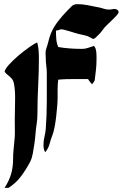

<svg xmlns="http://www.w3.org/2000/svg" viewBox="-20 -757 590 923"><path d="M351 -737Q376 -737 399.5 -732.5Q423 -728 447 -723Q461 -721 475.5 -716Q490 -711 504 -711Q512 -711 518.5 -712.5Q525 -714 532 -714Q537 -714 543.5 -710Q550 -706 550 -699Q550 -693 540.5 -682.5Q531 -672 519 -660.5Q507 -649 495 -637.5Q483 -626 478 -619Q476 -616 469.5 -607.5Q463 -599 455 -591Q447 -583 440 -576.5Q433 -570 429 -570Q426 -570 421.5 -572.5Q417 -575 414 -577Q400 -585 386 -587.5Q372 -590 357 -594Q351 -595 339.5 -599Q328 -603 315 -606.5Q302 -610 291.5 -613Q281 -616 277 -616Q269 -616 263 -613Q257 -610 249 -610Q249 -590 250.5 -570Q252 -550 260 -531Q288 -526 317.5 -524Q347 -522 375 -522Q390 -522 403.5 -527Q417 -532 431 -536Q436 -533 439 -524.5Q442 -516 443 -506Q444 -496 444 -486.5Q444 -477 444 -471Q444 -447 441.5 -423.5Q439 -400 436 -377Q435 -367 431.5 -363.5Q428 -360 423 -352Q417 -357 412.5 -363.5Q408 -370 403 -377H340Q320 -377 300 -376.5Q280 -376 260 -374Q257 -352 257 -330Q257 -308 257 -286Q257 -271 255 -246.5Q253 -222 250 -196Q247 -170 242.5 -146.5Q238 -123 233 -110Q225 -90 218.5 -66Q212 -42 197 -25Q189 -40 189 -60Q189 -80 193.5 -98.5Q198 -117 200 -137Q205 -203 205 -270.5Q205 -338 205 -404Q205 -423 202.5 -441Q200 -459 200 -478Q200 -484 199.5 -490Q199 -496 199 -503Q199 -514 203 -525Q209 -542 213.5 -561Q218 -580 225 -597Q237 -626 258.5 -654Q280 -682 302 -704Q313 -715 323.5 -726Q334 -737 351 -737ZM159 -553Q164 -534 165.5 -515.5Q167 -497 167 -477Q167 -411 163.5 -345Q160 -279 160 -213Q160 -199 159 -186Q158 -173 156 -159Q153 -142 151 -117Q149 -92 145.5 -66.5Q142 -41 137.5 -18Q133 5 126 19Q106 57 81.5 90Q57 123 21 146H2Q24 112 33.5 79Q43 46 43 6Q43 -15 45 -35.5Q47 -56 49 -77Q52 -103 51.5 -128Q51 -153 51 -179Q51 -195 51.5 -210.5Q52 -226 52 -242Q52 -254 52.5 -273Q53 -292 52 -312.5Q51 -333 48 -350.5Q45 -368 38 -377Q30 -387 20 -394.5Q10 -402 2 -412Q4 -425 24 -447Q44 -469 69.5 -490.5Q95 -512 120.5 -530Q146 -548 159 -553Z"/></svg>

Font: Hand Textur
Style: Regular
Weight: 400
Designer: F. H. Ehmcke um 1935
Foundry: Peter Wiegel
Version: Version 1.000